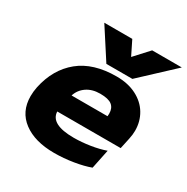

<svg xmlns="http://www.w3.org/2000/svg" viewBox="-164 -848 978 1004"><g transform="rotate(30 325.0 -345.5)"><path d="M182 -706H351L393 -621L471 -706H650L456 -525H299ZM40 -181Q40 -208 46 -238Q72 -359 155.5 -427Q239 -495 379 -495Q448 -495 499 -469Q550 -443 577 -398Q604 -353 604 -297Q604 -273 598 -246L584 -181H201Q204 -105 344 -105Q391 -105 442 -113Q493 -121 532 -135L508 -19Q468 -4 410 5.5Q352 15 294 15Q178 15 109 -36.5Q40 -88 40 -181ZM441 -291Q442 -297 442 -307Q442 -340 421 -357Q400 -374 350 -374Q302 -374 269 -351.5Q236 -329 224 -291Z"/></g></svg>

Font: Prompt Bold
Style: Bold Italic
Weight: 700
Italic angle: -12°
Designer: Katatrad Team
Foundry: CadsonDemak
Version: Version 1.000